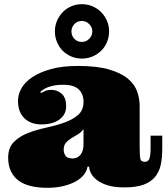

<svg xmlns="http://www.w3.org/2000/svg" viewBox="-20 -875 795 917"><path d="M280.8 -470.2Q255.9 -470.2 238 -466.6Q220.2 -462.9 207.5 -458Q194.8 -453.1 186.5 -447Q178.2 -440.9 171.9 -436L176.8 -431.2Q186 -436 197 -440.9Q208 -445.8 225.1 -445.8Q253.9 -445.8 274.9 -427Q295.9 -408.2 295.9 -367.2Q295.9 -328.1 263.9 -304.4Q231.9 -280.8 178.2 -280.8Q127 -280.8 96.4 -310.3Q65.9 -339.8 65.9 -394Q65.9 -423.8 82.5 -453.4Q99.1 -482.9 134 -506.3Q168.9 -529.8 222.9 -544.9Q276.9 -560.1 353 -560.1Q443.8 -560.1 501.5 -543Q559.1 -525.9 591.1 -499Q623 -472.2 635 -438Q647 -403.8 647 -369.1V-178.2Q647 -133.8 649.9 -117.9Q652.8 -102.1 671.9 -102.1Q687 -102.1 693.1 -116.5Q699.2 -130.9 699.2 -166V-227.1H754.9V-165Q754.9 -121.1 747.6 -87.2Q740.2 -53.2 719.7 -29.1Q699.2 -4.9 664.1 7.6Q628.9 20 574.2 20Q524.9 20 492.4 9.5Q460 -1 440.9 -16.6Q421.9 -32.2 413.8 -49.1Q405.8 -65.9 405.8 -79.1H397.9Q395 -59.1 381.1 -41Q367.2 -22.9 342.5 -9Q317.9 4.9 283.4 13.4Q249 22 205.1 22Q163.1 22 128.7 13.9Q94.2 5.9 70.1 -11.5Q45.9 -28.8 32.5 -56.4Q19 -84 19 -122.1Q19 -168.9 45.4 -196Q71.8 -223.1 111.8 -239Q151.9 -254.9 199 -264.9Q246.1 -274.9 286.1 -289.1Q326.2 -303.2 352.5 -325.7Q378.9 -348.1 378.9 -389.2Q378.9 -425.8 356 -448Q333 -470.2 280.8 -470.2ZM378.9 -258.8Q368.2 -243.2 352.1 -233.6Q335.9 -224.1 321 -215.1Q306.2 -206.1 295.2 -193.6Q284.2 -181.2 284.2 -160.2Q284.2 -144 293 -131.1Q301.8 -118.2 327.1 -118.2Q350.1 -118.2 364.5 -136Q378.9 -153.8 378.9 -186ZM242.2 -725.1Q242.2 -752 252.2 -775.4Q262.2 -798.8 279.5 -816.9Q296.9 -835 320.6 -845Q344.2 -855 371.1 -855Q397.9 -855 421.6 -845Q445.3 -835 463.1 -816.9Q481 -798.8 491 -775.4Q501 -752 501 -725.1Q501 -698.2 491 -674.1Q481 -649.9 463.1 -632.6Q445.3 -615.2 421.6 -605.2Q397.9 -595.2 371.1 -595.2Q344.2 -595.2 320.6 -605.2Q296.9 -615.2 279.5 -632.6Q262.2 -649.9 252.2 -674.1Q242.2 -698.2 242.2 -725.1ZM321.3 -725.1Q321.3 -704.1 335.2 -689.5Q349.1 -674.8 371.1 -674.8Q391.1 -674.8 406 -689.5Q420.9 -704.1 420.9 -725.1Q420.9 -745.1 406 -760Q391.1 -774.9 371.1 -774.9Q349.1 -774.9 335.2 -760Q321.3 -745.1 321.3 -725.1Z"/></svg>

Font: Ultra
Style: Regular
Weight: 400
Designer: Astigmatic (AOETI)
Foundry: Astigmatic (AOETI)
Version: Version 1.000